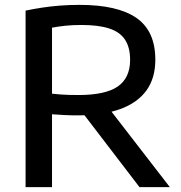

<svg xmlns="http://www.w3.org/2000/svg" viewBox="-20 -768 741 788"><path d="M85 0V-724.5Q116 -731 151.5 -736.5Q187 -742 226 -745Q265 -748 306.5 -748Q463 -748 540.2 -694.2Q617.5 -640.5 617.5 -523Q617.5 -447 580.8 -396.5Q544 -346 473 -320.2Q402 -294.5 299 -294.5Q269 -294.5 244.5 -295.8Q220 -297 193.5 -299V0ZM552.5 0 286.5 -347.5H408.5L677 0ZM302 -378Q413 -378 463.5 -413.2Q514 -448.5 514 -522Q514 -573.5 493 -605.2Q472 -637 428 -651.2Q384 -665.5 314.5 -665.5Q277.5 -665.5 249.2 -662.5Q221 -659.5 193.5 -654.5V-383.5Q213 -381.5 229.5 -380.2Q246 -379 263 -378.5Q280 -378 302 -378Z"/></svg>

Font: Encode Sans SemiExpanded Medium
Style: Regular
Weight: 500
Width: 6
Designer: Multiple Designers
Foundry: Impallari Type
Version: Version 3.002